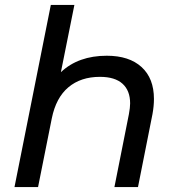

<svg xmlns="http://www.w3.org/2000/svg" viewBox="-20 -762 721 782"><path d="M607 -359Q607 -330 601 -297L542 0H446L505 -297Q510 -324 510 -341Q510 -393 479 -421Q448 -449 387 -449Q309 -449 258.5 -406.5Q208 -364 191 -280L135 0H39L187 -742H283L228 -468Q299 -535 415 -535Q506 -535 556.5 -489Q607 -443 607 -359Z"/></svg>

Font: Montserrat Alternates Medium
Style: Italic
Weight: 500
Italic angle: -11.3°
Designer: Julieta Ulanovsky
Foundry: Julieta Ulanovsky
Version: Version 7.200